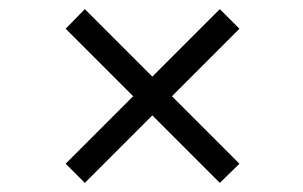

<svg xmlns="http://www.w3.org/2000/svg" viewBox="-20 -507 665 421"><path d="M166 -106 314 -254 462 -106 505 -148 357 -296 505 -444 462 -487 314 -339 166 -487 124 -444 272 -296 124 -148Z"/></svg>

Font: Unageo Variable
Style: Regular
Weight: 300
Designer: Richard Sepsi
Foundry: Richard Sepsi
Version: Version 2.200